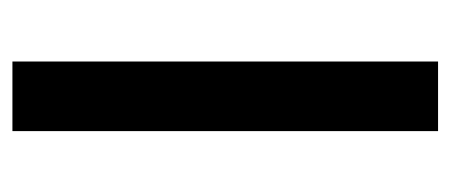

<svg xmlns="http://www.w3.org/2000/svg" viewBox="-228 -497 725 309"><g transform="rotate(90 134.5 -342.5)"><path d="M79 -685H191V0H79Z"/></g></svg>

Font: Cairo SemiBold
Style: Regular
Weight: 600
Designer: Mohamed Gaber, Accademia di Belle Arti di Urbino and others
Foundry: Kief Type Foundry, Accademia di Belle Arti di Urbino and others
Version: Version 3.011